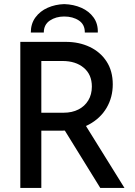

<svg xmlns="http://www.w3.org/2000/svg" viewBox="-20 -926 667 946"><path d="M149.9 -282.2V-370.6H293.5Q335 -370.6 366.2 -386.5Q397.5 -402.3 415 -431.4Q432.6 -460.4 432.6 -499.5Q432.6 -558.6 392.8 -592Q353 -625.5 287.6 -625.5H149.9V-719.7H304.2Q369.6 -719.7 422.1 -694.8Q474.6 -669.9 505.1 -623Q535.6 -576.2 535.6 -510.3Q535.6 -446.8 505.4 -395Q475.1 -343.3 418.7 -312.7Q362.3 -282.2 284.2 -282.2ZM80.1 0V-719.7H183.6V0ZM474.1 0 290 -297.9 369.6 -359.9 593.3 0ZM296.4 -905.8Q342.8 -904.3 380.6 -887.7Q418.5 -871.1 440.9 -840.1Q463.4 -809.1 461.9 -765.6H397.9Q398.4 -805.2 368.7 -825Q338.9 -844.7 296.4 -844.7Q255.4 -844.7 225.6 -824.7Q195.8 -804.7 195.8 -765.6H131.8Q131.8 -809.1 154.5 -840.1Q177.2 -871.1 214.6 -887.7Q252 -904.3 296.4 -905.8Z"/></svg>

Font: Reddit Sans Medium
Style: Regular
Weight: 500
Designer: Stephen Hutchings
Foundry: Reddit
Version: Version 1.014